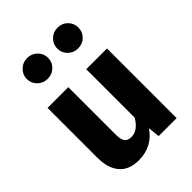

<svg xmlns="http://www.w3.org/2000/svg" viewBox="-234 -909 1035 1035"><g transform="rotate(-45 284.0 -391.0)"><path d="M507 0H370L363 -67Q306 17 202 17Q129 17 91.5 -27Q54 -71 54 -150V-531H212V-170Q212 -131 224.5 -115.5Q237 -100 263 -100Q313 -100 349 -162V-531H507ZM247 -720Q247 -687 223.5 -664Q200 -641 166 -641Q132 -641 108.5 -664Q85 -687 85 -720Q85 -753 108.5 -776Q132 -799 166 -799Q200 -799 223.5 -776Q247 -753 247 -720ZM478 -720Q478 -687 455 -664Q432 -641 397 -641Q364 -641 340.5 -664Q317 -687 317 -720Q317 -753 340.5 -776Q364 -799 397 -799Q432 -799 455 -776Q478 -753 478 -720Z"/></g></svg>

Font: Statis Sans
Style: Bold
Weight: 700
Designer: bBox Type GmbH
Foundry: bBox Type GmbH
Version: Version 1.000